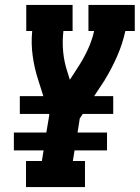

<svg xmlns="http://www.w3.org/2000/svg" viewBox="-20 -755 564 775"><path d="M85 0V-105H149L156 -148H36V-220H167L179 -291L178 -295H60V-367H155L134 -433Q119 -479 112 -529Q105 -579 110 -630H86V-735H273V-630H236Q236 -630 236 -630Q236 -630 236 -630Q231 -587 235 -545.5Q239 -504 252 -465L262 -433L291 -478Q315 -514 333 -552Q351 -590 360 -630H337V-735H524V-630H486Q475 -579 453 -528.5Q431 -478 402 -431V-430Q400 -428 398.5 -425.5Q397 -423 395 -420L360 -367H437V-295H314L302 -277L293 -220H412V-148H281L274 -105H323V0Z"/></svg>

Font: Iosevka Curly Slab XBdObl
Style: Regular
Weight: 800
Italic angle: -9°
Monospace: yes
Designer: Belleve Invis
Foundry: Belleve Invis
Version: Version 11.1.0; ttfautohint (v1.8.3)